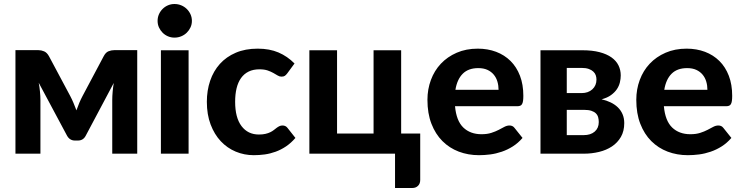

<svg xmlns="http://www.w3.org/2000/svg" viewBox="-20 -766 3698 957"><path d="M664 -516V0H539.5V-268Q539.5 -286 541.5 -309Q543.5 -332 547 -352.5L407 -89Q394.5 -65.5 368.5 -65.5H353.5Q328 -65.5 314.5 -89L173 -353.5Q177 -333 179.2 -309.8Q181.5 -286.5 181.5 -268V0H57V-516H172Q186 -516 200 -510Q214 -504 224 -486L330 -287.5Q338.5 -271.5 346.2 -253.2Q354 -235 361 -216Q367.5 -235 375.2 -253.2Q383 -271.5 391.5 -287.5L497 -486Q507 -505 521 -510.5Q535 -516 549 -516Z M920 -515.5V0H782V-515.5ZM936.5 -662Q936.5 -644.5 929.5 -629.5Q922.5 -614.5 910.8 -603Q899 -591.5 883.2 -585Q867.5 -578.5 849.5 -578.5Q832.5 -578.5 817.2 -585Q802 -591.5 790.5 -603Q779 -614.5 772.2 -629.5Q765.5 -644.5 765.5 -662Q765.5 -679.5 772.2 -694.8Q779 -710 790.5 -721.5Q802 -733 817.2 -739.5Q832.5 -746 849.5 -746Q867.5 -746 883.2 -739.5Q899 -733 910.8 -721.5Q922.5 -710 929.5 -694.8Q936.5 -679.5 936.5 -662Z M1412 -400.5Q1406 -392.5 1400 -388.2Q1394 -384 1383 -384Q1373 -384 1363.8 -389.8Q1354.5 -395.5 1342.5 -402.2Q1330.5 -409 1314 -414.8Q1297.5 -420.5 1273 -420.5Q1242 -420.5 1219.2 -409.2Q1196.5 -398 1181.5 -377Q1166.5 -356 1159.2 -326Q1152 -296 1152 -258.5Q1152 -179.5 1183.8 -137.5Q1215.5 -95.5 1270.5 -95.5Q1289.5 -95.5 1303.2 -98.8Q1317 -102 1327.2 -107Q1337.5 -112 1345 -118Q1352.5 -124 1359.2 -129Q1366 -134 1372.8 -137.2Q1379.5 -140.5 1388 -140.5Q1404 -140.5 1413 -128.5L1452.5 -78.5Q1430.5 -53 1405.5 -36.2Q1380.5 -19.5 1353.8 -9.8Q1327 0 1299.5 3.8Q1272 7.5 1245 7.5Q1197.5 7.5 1155 -10.2Q1112.5 -28 1080.5 -62Q1048.5 -96 1029.8 -145.5Q1011 -195 1011 -258.5Q1011 -315 1027.5 -363.5Q1044 -412 1076 -447.5Q1108 -483 1155.2 -503.2Q1202.5 -523.5 1264.5 -523.5Q1323.5 -523.5 1368 -504.5Q1412.5 -485.5 1448 -449.5Z M2074.5 -100.5V131Q2074.5 149.5 2063.5 160.2Q2052.5 171 2035.5 171H1949V0H1522V-515.5H1660V-100.5H1842V-515.5H1979.5V-100.5Z M2465 -318.5Q2465 -340 2459.2 -359.5Q2453.5 -379 2441 -394Q2428.5 -409 2409.5 -417.8Q2390.5 -426.5 2364 -426.5Q2314.5 -426.5 2286.5 -398.5Q2258.5 -370.5 2250 -318.5ZM2248 -236.5Q2254.5 -164 2289.2 -130.5Q2324 -97 2380 -97Q2408.5 -97 2429.2 -103.8Q2450 -110.5 2465.8 -118.8Q2481.5 -127 2494.2 -133.8Q2507 -140.5 2519.5 -140.5Q2535.5 -140.5 2544.5 -128.5L2584.5 -78.5Q2562.5 -53 2536 -36.2Q2509.5 -19.5 2481 -9.8Q2452.5 0 2423.5 3.8Q2394.5 7.5 2367.5 7.5Q2313.5 7.5 2266.8 -10.2Q2220 -28 2185.2 -62.8Q2150.5 -97.5 2130.5 -149Q2110.5 -200.5 2110.5 -268.5Q2110.5 -321 2127.8 -367.5Q2145 -414 2177.5 -448.5Q2210 -483 2256.5 -503.2Q2303 -523.5 2361.5 -523.5Q2411 -523.5 2452.8 -507.8Q2494.5 -492 2524.8 -462Q2555 -432 2571.8 -388.2Q2588.5 -344.5 2588.5 -288.5Q2588.5 -273 2587 -263Q2585.5 -253 2582 -247Q2578.5 -241 2572.5 -238.8Q2566.5 -236.5 2557 -236.5Z M2889.5 -92.5Q2924 -92.5 2944.2 -110Q2964.5 -127.5 2964.5 -157.5Q2964.5 -170 2961.5 -181.2Q2958.5 -192.5 2950.2 -200.8Q2942 -209 2927.5 -213.8Q2913 -218.5 2890 -218.5H2805V-92.5ZM2805 -427.5V-302H2879Q2912 -302 2932.5 -320.8Q2953 -339.5 2953 -369.5Q2953 -380.5 2949.5 -390.8Q2946 -401 2937.2 -409.2Q2928.5 -417.5 2914.2 -422.5Q2900 -427.5 2879 -427.5ZM2883 -515.5Q2932.5 -515.5 2968.5 -506Q3004.5 -496.5 3028 -479.8Q3051.5 -463 3062.8 -440Q3074 -417 3074 -390Q3074 -373.5 3069.8 -355.5Q3065.5 -337.5 3054.8 -321.5Q3044 -305.5 3025.5 -292Q3007 -278.5 2978.5 -271Q3003 -265.5 3023.8 -255.5Q3044.5 -245.5 3059.5 -231Q3074.5 -216.5 3083 -196.8Q3091.5 -177 3091.5 -152.5Q3091.5 -112.5 3074.8 -83.5Q3058 -54.5 3030 -36Q3002 -17.5 2965.8 -8.8Q2929.5 0 2890.5 0H2674V-515.5Z M3506 -318.5Q3506 -340 3500.2 -359.5Q3494.5 -379 3482 -394Q3469.5 -409 3450.5 -417.8Q3431.5 -426.5 3405 -426.5Q3355.5 -426.5 3327.5 -398.5Q3299.5 -370.5 3291 -318.5ZM3289 -236.5Q3295.5 -164 3330.2 -130.5Q3365 -97 3421 -97Q3449.5 -97 3470.2 -103.8Q3491 -110.5 3506.8 -118.8Q3522.5 -127 3535.2 -133.8Q3548 -140.5 3560.5 -140.5Q3576.5 -140.5 3585.5 -128.5L3625.5 -78.5Q3603.5 -53 3577 -36.2Q3550.5 -19.5 3522 -9.8Q3493.5 0 3464.5 3.8Q3435.5 7.5 3408.5 7.5Q3354.5 7.5 3307.8 -10.2Q3261 -28 3226.2 -62.8Q3191.5 -97.5 3171.5 -149Q3151.5 -200.5 3151.5 -268.5Q3151.5 -321 3168.8 -367.5Q3186 -414 3218.5 -448.5Q3251 -483 3297.5 -503.2Q3344 -523.5 3402.5 -523.5Q3452 -523.5 3493.8 -507.8Q3535.5 -492 3565.8 -462Q3596 -432 3612.8 -388.2Q3629.5 -344.5 3629.5 -288.5Q3629.5 -273 3628 -263Q3626.5 -253 3623 -247Q3619.5 -241 3613.5 -238.8Q3607.5 -236.5 3598 -236.5Z"/></svg>

Font: Lato 2
Style: Regular
Weight: 800
Designer: Lukasz Dziedzic with Adam Twardoch and Botio Nikoltchev
Foundry: tyPoland Lukasz Dziedzic
Version: Version 2.015; 2015-08-06; http://www.latofonts.com/